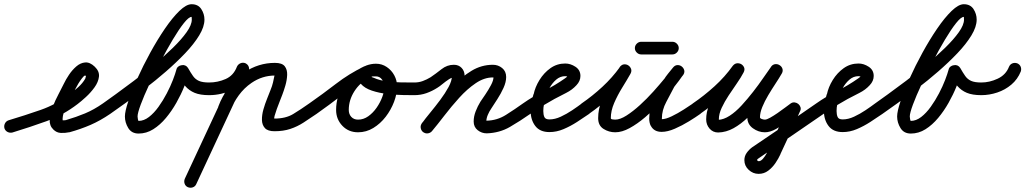

<svg xmlns="http://www.w3.org/2000/svg" viewBox="-48 -592 4860 910"><path d="M-27 16Q-30 4 -24.5 -7Q-19 -18 -7 -22Q70 -45 144.5 -71Q219 -97 284 -147Q303 -161 323.5 -179.5Q344 -198 356 -219Q356 -221 358 -226Q360 -231 359 -232Q359 -232 359 -232Q359 -232 359 -232Q359 -232 359 -232Q359 -232 359 -232Q355 -237 347.5 -229Q340 -221 331.5 -208.5Q323 -196 317 -184.5Q311 -173 309 -170Q299 -148 284 -121.5Q269 -95 258 -68.5Q247 -42 249 -19Q249 -18 247 -20Q245 -22 246 -22Q255 -21 267 -23Q267 -23 266.5 -23Q266 -23 266 -23Q265 -23 265 -23Q265 -23 265 -23Q313 -37 355 -54.5Q397 -72 440 -102Q450 -109 462.5 -106.5Q475 -104 482 -94Q489 -84 486.5 -71.5Q484 -59 474 -52Q427 -20 381 0Q335 20 281 35Q281 35 281 35Q281 35 280 35Q280 35 279.5 35Q279 35 279 35Q260 39 240 38Q220 37 205 22Q186 4 187.5 -24.5Q189 -53 201.5 -85Q214 -117 229.5 -146Q245 -175 255 -196Q264 -215 279 -237.5Q294 -260 313.5 -277Q333 -294 355.5 -296Q378 -298 401 -276Q401 -276 401 -276Q401 -276 401 -276Q401 -276 401 -276Q401 -276 401 -276Q424 -254 421 -228.5Q418 -203 400 -178Q382 -153 359 -132Q336 -111 320 -99Q251 -46 172 -17.5Q93 11 11 36Q-1 39 -12 33.5Q-23 28 -27 16Z M440 -102Q461 -117 500 -145Q539 -173 586.5 -209Q634 -245 682.5 -285.5Q731 -326 771.5 -365.5Q812 -405 836.5 -439.5Q861 -474 861 -499Q861 -507 860.5 -509.5Q860 -512 860 -512Q847 -512 823.5 -482.5Q800 -453 771 -404.5Q742 -356 713 -300Q684 -244 659 -190.5Q634 -137 619 -96.5Q604 -56 604 -40Q604 -36 605.5 -27.5Q607 -19 609 -19Q634 -19 658 -37.5Q682 -56 703.5 -86Q725 -116 742.5 -149.5Q760 -183 771.5 -213Q783 -243 788 -262Q790 -271 797 -276.5Q804 -282 813 -283Q822 -285 830 -281.5Q838 -278 843 -270Q856 -247 867 -231.5Q878 -216 895 -208.5Q912 -201 943 -201Q955 -201 964 -192Q973 -183 973 -171Q973 -159 964 -150Q955 -141 943 -141Q901 -141 874.5 -152Q848 -163 829 -185Q810 -207 791 -240Q786 -248 795 -254Q804 -260 816 -262Q828 -264 838 -260.5Q848 -257 846 -248Q840 -219 825 -181.5Q810 -144 788 -105Q766 -66 738.5 -33Q711 0 678.5 20.5Q646 41 609 41Q576 41 560 15Q544 -11 544 -40Q544 -64 560 -112Q576 -160 603 -220Q630 -280 664 -342Q698 -404 733.5 -456Q769 -508 802 -540Q835 -572 860 -572Q891 -572 906 -549Q921 -526 921 -499Q921 -465 896 -424Q871 -383 829.5 -339.5Q788 -296 738.5 -253Q689 -210 638.5 -171.5Q588 -133 544.5 -102Q501 -71 474 -52Q464 -45 451.5 -47.5Q439 -50 432 -60Q425 -70 427.5 -82.5Q430 -95 440 -102Z M913 -171Q913 -183 921.5 -192Q930 -201 943 -201Q984 -201 1021.5 -217.5Q1059 -234 1075 -276Q1080 -287 1091.5 -292Q1103 -297 1114 -292Q1126 -288 1130.5 -276.5Q1135 -265 1131 -253Q1108 -195 1055.5 -168Q1003 -141 943 -141Q931 -141 922 -149.5Q913 -158 913 -171ZM1116 -292Q1127 -286 1131 -274.5Q1135 -263 1130 -252Q1068 -119 1006 14.5Q944 148 882 281Q877 292 865.5 296Q854 300 842 295Q831 290 827 278.5Q823 267 828 255Q890 122 952 -11Q1014 -144 1076 -277Q1081 -288 1092.5 -292.5Q1104 -297 1116 -292ZM1004 -49Q993 -53 988 -64.5Q983 -76 987 -88Q1005 -136 1036.5 -178Q1068 -220 1110 -249Q1177 -294 1255 -294Q1289 -294 1301.5 -278Q1314 -262 1313 -237Q1312 -212 1304.5 -186.5Q1297 -161 1290 -143Q1286 -132 1278.5 -113.5Q1271 -95 1264 -75.5Q1257 -56 1253.5 -43Q1250 -30 1253 -30Q1306 -30 1341.5 -51.5Q1377 -73 1418 -102Q1428 -109 1440 -106.5Q1452 -104 1460 -94Q1467 -84 1464.5 -72Q1462 -60 1452 -52Q1420 -30 1390.5 -11Q1361 8 1328 19Q1295 30 1253 30Q1221 30 1207.5 15Q1194 0 1193.5 -23.5Q1193 -47 1200.5 -73.5Q1208 -100 1218 -124.5Q1228 -149 1234 -165Q1242 -184 1246 -201.5Q1250 -219 1254 -239Q1254 -240 1255 -237Q1256 -234 1255 -234Q1195 -234 1144 -199Q1109 -175 1083.5 -140Q1058 -105 1043 -66Q1039 -55 1027.5 -50Q1016 -45 1004 -49Z M1418 -102Q1481 -146 1544 -194.5Q1607 -243 1676 -276Q1690 -283 1700.5 -277.5Q1711 -272 1716 -262Q1721 -252 1718 -240Q1715 -228 1702 -222Q1659 -202 1632 -160Q1605 -118 1605 -71Q1605 -51 1617 -38Q1629 -25 1649 -25Q1675 -25 1697.5 -41Q1720 -57 1737 -81.5Q1754 -106 1764 -133Q1774 -160 1774 -183Q1774 -199 1763 -214.5Q1752 -230 1734 -230Q1729 -230 1721.5 -230Q1714 -230 1713 -228Q1713 -228 1713 -228Q1713 -228 1713 -228Q1713 -228 1713 -228Q1713 -228 1713 -228Q1713 -227 1714.5 -226.5Q1716 -226 1724 -223Q1751 -211 1784.5 -206.5Q1818 -202 1852.5 -201.5Q1887 -201 1916 -201Q1928 -201 1937 -192Q1946 -183 1946 -171Q1946 -159 1937 -150Q1928 -141 1916 -141Q1899 -141 1864.5 -141.5Q1830 -142 1789.5 -146.5Q1749 -151 1714.5 -162.5Q1680 -174 1662.5 -194.5Q1645 -215 1657 -248Q1657 -248 1657 -248Q1657 -248 1657 -248Q1657 -248 1657 -248Q1657 -248 1657 -248Q1665 -273 1688 -281.5Q1711 -290 1734 -290Q1762 -290 1785 -274.5Q1808 -259 1821 -234.5Q1834 -210 1834 -183Q1834 -147 1819.5 -109Q1805 -71 1780 -38.5Q1755 -6 1721.5 14.5Q1688 35 1649 35Q1604 35 1574.5 4Q1545 -27 1545 -71Q1545 -136 1581.5 -193Q1618 -250 1677 -277Q1690 -283 1701 -277.5Q1712 -272 1716 -262Q1721 -252 1718.5 -240.5Q1716 -229 1703 -223Q1636 -190 1574.5 -142.5Q1513 -95 1452 -52Q1442 -45 1429.5 -47.5Q1417 -50 1410 -60Q1403 -70 1405.5 -82.5Q1408 -95 1418 -102Z M1886 -171Q1886 -183 1895 -192Q1904 -201 1916 -201Q1937 -201 1956 -208Q1975 -215 1993 -226Q2018 -243 2044.5 -264Q2071 -285 2103 -285Q2126 -285 2140 -270Q2154 -255 2154 -233Q2154 -199 2137.5 -164Q2121 -129 2096.5 -95.5Q2072 -62 2046 -30.5Q2020 1 2000 28Q1993 38 1980.5 40Q1968 42 1958 34Q1948 27 1946 14.5Q1944 2 1952 -8Q1967 -29 1991 -58Q2015 -87 2038.5 -118.5Q2062 -150 2078 -179.5Q2094 -209 2094 -233Q2094 -235 2100 -230Q2106 -225 2103 -225Q2093 -225 2078.5 -215.5Q2064 -206 2049.5 -194Q2035 -182 2025 -176Q2000 -160 1973 -150.5Q1946 -141 1916 -141Q1904 -141 1895 -150Q1886 -159 1886 -171ZM1953 -10Q1985 -47 2021.5 -94Q2058 -141 2099 -184.5Q2140 -228 2187 -256.5Q2234 -285 2288 -285Q2313 -285 2332 -269.5Q2351 -254 2351 -227Q2351 -203 2338.5 -175.5Q2326 -148 2309.5 -122.5Q2293 -97 2280 -77Q2271 -64 2264 -47.5Q2257 -31 2257 -16Q2257 -16 2257 -16Q2257 -16 2257 -16Q2257 -16 2257 -16Q2256 -21 2254.5 -20.5Q2253 -20 2258 -20Q2308 -21 2350 -47.5Q2392 -74 2431 -102Q2441 -109 2453 -106.5Q2465 -104 2473 -94Q2480 -84 2477.5 -72Q2475 -60 2465 -52Q2418 -19 2369 9.5Q2320 38 2259 40Q2235 40 2216 25Q2197 10 2197 -16Q2197 -16 2197 -16Q2197 -16 2197 -16Q2197 -16 2197 -16Q2197 -16 2197 -16Q2197 -40 2206.5 -64.5Q2216 -89 2229 -110Q2238 -123 2252.5 -144.5Q2267 -166 2279 -188.5Q2291 -211 2291 -227Q2291 -227 2291 -227Q2292 -226 2292 -225Q2292 -225 2288 -225Q2247 -225 2206.5 -197.5Q2166 -170 2128.5 -128.5Q2091 -87 2058 -44Q2025 -1 1999 30Q1991 39 1978.5 40Q1966 41 1956 33Q1947 25 1946 12.5Q1945 0 1953 -10Z M2423 -60Q2416 -70 2418.5 -82Q2421 -94 2431 -102Q2478 -135 2530 -161Q2582 -187 2629 -220Q2631 -221 2637 -226Q2643 -231 2643 -232Q2643 -231 2643 -231Q2643 -228 2644 -227Q2640 -231 2631 -231Q2607 -231 2588 -214.5Q2569 -198 2556.5 -175Q2544 -152 2539 -132Q2539 -132 2539 -131Q2539 -129 2539 -129Q2534 -113 2530.5 -98Q2527 -83 2527 -66Q2527 -49 2532 -37.5Q2537 -26 2556 -26Q2582 -26 2610 -39Q2638 -52 2664 -69.5Q2690 -87 2710 -102Q2720 -109 2732 -106.5Q2744 -104 2752 -94Q2759 -84 2756.5 -72Q2754 -60 2744 -52Q2718 -34 2687 -14Q2656 6 2623 20Q2590 34 2556 34Q2511 34 2489 5Q2467 -24 2467 -66Q2467 -87 2471 -107Q2475 -127 2481 -147Q2481 -147 2481 -145Q2481 -144 2481 -144Q2488 -179 2509 -213Q2530 -247 2561 -269Q2592 -291 2631 -291Q2656 -291 2679.5 -275.5Q2703 -260 2703 -232Q2703 -208 2684 -188Q2664 -166 2635 -151.5Q2606 -137 2580 -123Q2551 -107 2522 -89.5Q2493 -72 2465 -52Q2455 -45 2443 -47.5Q2431 -50 2423 -60Z M2709 -102Q2760 -137 2807 -180.5Q2854 -224 2890 -274Q2898 -286 2909.5 -287Q2921 -288 2930 -282Q2939 -276 2943 -265.5Q2947 -255 2940 -242Q2923 -212 2901 -176.5Q2879 -141 2863 -104Q2847 -67 2847 -32Q2847 -27 2856 -26Q2865 -25 2868 -25Q2891 -25 2921.5 -44.5Q2952 -64 2985 -94Q3018 -124 3048.5 -158Q3079 -192 3103.5 -222Q3128 -252 3141 -270Q3149 -282 3161 -282.5Q3173 -283 3182 -276Q3191 -269 3194.5 -257.5Q3198 -246 3188 -234Q3178 -222 3167.5 -209Q3157 -196 3149 -182Q3149 -182 3149 -182Q3149 -182 3149 -182Q3149 -183 3149 -183Q3149 -183 3149 -183Q3131 -148 3110 -109Q3089 -70 3089 -30Q3089 -25 3090 -24Q3090 -24 3090 -24Q3090 -24 3089 -24Q3089 -24 3089 -24.5Q3089 -25 3089 -25Q3092 -19 3089 -20.5Q3086 -22 3084.5 -24.5Q3083 -27 3088 -27Q3107 -27 3136 -41Q3165 -55 3193 -73Q3221 -91 3237 -102Q3247 -109 3259 -106.5Q3271 -104 3279 -94Q3286 -84 3283.5 -72Q3281 -60 3271 -52Q3250 -37 3217.5 -17Q3185 3 3150.5 18Q3116 33 3088 33Q3052 33 3037 5Q3037 5 3037 4.5Q3037 4 3037 4Q3036 4 3036 4Q3036 4 3036 4Q3029 -11 3029 -30Q3029 -79 3051.5 -124Q3074 -169 3097 -211Q3097 -211 3097 -211Q3097 -211 3097 -212Q3097 -212 3097 -212Q3097 -212 3097 -212Q3106 -228 3118 -242.5Q3130 -257 3142 -272Q3151 -283 3162.5 -283.5Q3174 -284 3183 -277Q3192 -270 3195 -259Q3198 -248 3189 -236Q3172 -211 3144.5 -176.5Q3117 -142 3082.5 -105.5Q3048 -69 3010.5 -37Q2973 -5 2936.5 15Q2900 35 2868 35Q2838 35 2812.5 19Q2787 3 2787 -32Q2787 -74 2803.5 -115.5Q2820 -157 2844 -196.5Q2868 -236 2888 -272Q2895 -284 2907 -285Q2919 -286 2928 -280Q2938 -273 2942.5 -262Q2947 -251 2938 -240Q2899 -185 2848.5 -137.5Q2798 -90 2743 -52Q2733 -45 2720.5 -47.5Q2708 -50 2701 -60Q2694 -70 2696.5 -82.5Q2699 -95 2709 -102ZM2961 -364Q2961 -376 2970 -385Q2979 -394 2991 -394Q3028 -394 3065 -394Q3102 -394 3139 -394Q3151 -394 3160 -385Q3169 -376 3169 -364Q3169 -352 3160 -343Q3151 -334 3139 -334Q3102 -334 3065 -334Q3028 -334 2991 -334Q2979 -334 2970 -343Q2961 -352 2961 -364Z M3228 -60Q3221 -70 3223.5 -82.5Q3226 -95 3236 -102Q3289 -138 3338.5 -183Q3388 -228 3425 -280Q3434 -291 3445 -292Q3456 -293 3465 -288Q3475 -282 3479 -271.5Q3483 -261 3476 -248Q3464 -225 3444.5 -197Q3425 -169 3405.5 -139.5Q3386 -110 3372.5 -81Q3359 -52 3359 -26Q3359 -24 3360 -23Q3361 -22 3359 -23Q3357 -24 3356 -24Q3382 -25 3410.5 -43.5Q3439 -62 3467 -92.5Q3495 -123 3521.5 -157Q3548 -191 3569.5 -222.5Q3591 -254 3607 -276Q3615 -287 3626.5 -288Q3638 -289 3647 -283Q3657 -277 3660.5 -266Q3664 -255 3657 -243Q3645 -222 3627.5 -195.5Q3610 -169 3593 -140.5Q3576 -112 3565 -85Q3554 -58 3554 -36Q3554 -31 3562.5 -28Q3571 -25 3577 -25Q3586 -25 3602 -34Q3618 -43 3637 -56Q3656 -69 3673 -82Q3690 -95 3700 -102Q3709 -108 3719 -106.5Q3729 -105 3736 -99Q3743 -93 3746 -84Q3749 -75 3744 -65Q3721 -14 3698 37Q3675 88 3651 138Q3651 138 3651 138.5Q3651 139 3651 139Q3651 139 3651 139Q3651 139 3651 139Q3642 159 3627.5 180.5Q3613 202 3593 217Q3573 232 3548 232Q3547 232 3546 232Q3546 232 3546 232Q3546 232 3547 232Q3547 232 3547 232Q3547 232 3547 232Q3521 232 3500.5 213Q3480 194 3480 167Q3480 148 3491 132.5Q3502 117 3517 106Q3517 106 3517 106Q3517 106 3517 106Q3517 106 3517 106Q3517 106 3517 106Q3593 55 3669 3Q3745 -49 3821 -102Q3831 -109 3843 -106.5Q3855 -104 3863 -94Q3870 -84 3867.5 -72Q3865 -60 3855 -52Q3780 0 3703.5 52Q3627 104 3551 156Q3551 156 3551 156Q3551 156 3551 156Q3551 156 3551 156Q3551 156 3551 156Q3549 157 3544.5 160.5Q3540 164 3540 167Q3540 168 3543 170Q3546 172 3547 172Q3547 172 3547 172Q3547 172 3547 172Q3548 172 3548 172Q3548 172 3548 172Q3548 172 3548 172Q3558 172 3568 160.5Q3578 149 3585.5 135Q3593 121 3597 113Q3597 113 3597 113Q3597 113 3597 113Q3597 113 3597 113.5Q3597 114 3597 114Q3620 63 3643 12Q3666 -39 3690 -89Q3694 -100 3705 -97.5Q3716 -95 3726 -87Q3735 -79 3739 -69Q3743 -59 3734 -52Q3713 -38 3686 -17.5Q3659 3 3630.5 19Q3602 35 3577 35Q3547 35 3520.5 16Q3494 -3 3494 -36Q3494 -76 3513.5 -117.5Q3533 -159 3559 -199Q3585 -239 3605 -273Q3612 -286 3624 -286.5Q3636 -287 3646 -281Q3656 -274 3660 -263Q3664 -252 3655 -240Q3635 -213 3610.5 -177Q3586 -141 3557.5 -104Q3529 -67 3496.5 -35.5Q3464 -4 3429 15.5Q3394 35 3356 36Q3331 36 3315 17.5Q3299 -1 3299 -26Q3299 -60 3312.5 -92.5Q3326 -125 3346.5 -156Q3367 -187 3387.5 -217Q3408 -247 3423 -276Q3429 -288 3441 -289Q3453 -290 3463 -284Q3473 -278 3477.5 -267Q3482 -256 3474 -245Q3434 -188 3380.5 -140Q3327 -92 3270 -52Q3260 -45 3247.5 -47.5Q3235 -50 3228 -60Z M3813 -60Q3806 -70 3808.5 -82Q3811 -94 3821 -102Q3868 -135 3920 -161Q3972 -187 4019 -220Q4021 -221 4027 -226Q4033 -231 4033 -232Q4033 -231 4033 -231Q4033 -228 4034 -227Q4030 -231 4021 -231Q3997 -231 3978 -214.5Q3959 -198 3946.5 -175Q3934 -152 3929 -132Q3929 -132 3929 -131Q3929 -129 3929 -129Q3924 -113 3920.5 -98Q3917 -83 3917 -66Q3917 -49 3922 -37.5Q3927 -26 3946 -26Q3972 -26 4000 -39Q4028 -52 4054 -69.5Q4080 -87 4100 -102Q4110 -109 4122 -106.5Q4134 -104 4142 -94Q4149 -84 4146.5 -72Q4144 -60 4134 -52Q4108 -34 4077 -14Q4046 6 4013 20Q3980 34 3946 34Q3901 34 3879 5Q3857 -24 3857 -66Q3857 -87 3861 -107Q3865 -127 3871 -147Q3871 -147 3871 -145Q3871 -144 3871 -144Q3878 -179 3899 -213Q3920 -247 3951 -269Q3982 -291 4021 -291Q4046 -291 4069.5 -275.5Q4093 -260 4093 -232Q4093 -208 4074 -188Q4054 -166 4025 -151.5Q3996 -137 3970 -123Q3941 -107 3912 -89.5Q3883 -72 3855 -52Q3845 -45 3833 -47.5Q3821 -50 3813 -60Z M4100 -102Q4121 -117 4160 -145Q4199 -173 4246.5 -209Q4294 -245 4342.5 -285.5Q4391 -326 4431.5 -365.5Q4472 -405 4496.5 -439.5Q4521 -474 4521 -499Q4521 -507 4520.5 -509.5Q4520 -512 4520 -512Q4507 -512 4483.5 -482.5Q4460 -453 4431 -404.5Q4402 -356 4373 -300Q4344 -244 4319 -190.5Q4294 -137 4279 -96.5Q4264 -56 4264 -40Q4264 -36 4265.5 -27.5Q4267 -19 4269 -19Q4294 -19 4318 -37.5Q4342 -56 4363.5 -86Q4385 -116 4402.5 -149.5Q4420 -183 4431.5 -213Q4443 -243 4448 -262Q4450 -271 4457 -276.5Q4464 -282 4473 -283Q4482 -285 4490 -281.5Q4498 -278 4503 -270Q4516 -247 4527 -231.5Q4538 -216 4555 -208.5Q4572 -201 4603 -201Q4615 -201 4624 -192Q4633 -183 4633 -171Q4633 -159 4624 -150Q4615 -141 4603 -141Q4561 -141 4534.5 -152Q4508 -163 4489 -185Q4470 -207 4451 -240Q4446 -248 4455 -254Q4464 -260 4476 -262Q4488 -264 4498 -260.5Q4508 -257 4506 -248Q4500 -219 4485 -181.5Q4470 -144 4448 -105Q4426 -66 4398.5 -33Q4371 0 4338.5 20.5Q4306 41 4269 41Q4236 41 4220 15Q4204 -11 4204 -40Q4204 -64 4220 -112Q4236 -160 4263 -220Q4290 -280 4324 -342Q4358 -404 4393.5 -456Q4429 -508 4462 -540Q4495 -572 4520 -572Q4551 -572 4566 -549Q4581 -526 4581 -499Q4581 -465 4556 -424Q4531 -383 4489.5 -339.5Q4448 -296 4398.5 -253Q4349 -210 4298.5 -171.5Q4248 -133 4204.5 -102Q4161 -71 4134 -52Q4124 -45 4111.5 -47.5Q4099 -50 4092 -60Q4085 -70 4087.5 -82.5Q4090 -95 4100 -102Z M4573 -171Q4573 -184 4582 -192.5Q4591 -201 4603 -201Q4642 -201 4680.5 -219Q4719 -237 4734 -275Q4739 -287 4750 -291.5Q4761 -296 4773 -292Q4785 -287 4789.5 -276Q4794 -265 4790 -253Q4775 -216 4745.5 -191Q4716 -166 4678.5 -153.5Q4641 -141 4603 -141Q4590 -141 4581.5 -150Q4573 -159 4573 -171Z"/></svg>

Font: FRB American Cursive Guidelines Arrows
Style: Bold Italic
Weight: 700
Italic angle: -25°
Version: Version 2.0;Modular Font Editor K font №1